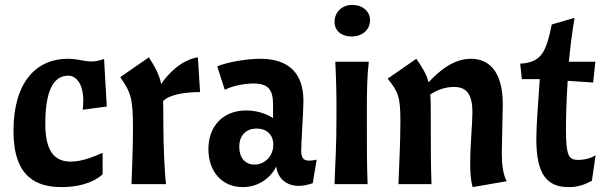

<svg xmlns="http://www.w3.org/2000/svg" viewBox="-20 -752 2474 784"><path d="M35 -217C35 -25 133 12 232 12C293 12 356 -2 399 -40V-128C365 -113 315 -92 269 -92C201 -92 165 -137 165 -246C165 -375 195 -443 259 -443C288 -443 320 -414 320 -341C320 -328 319 -317 318 -304L416 -317L405 -511C379 -503 368 -501 354 -501C321 -501 298 -512 257 -512C129 -512 35 -418 35 -217Z M471 -437C514 -374 523 -352 523 -229C523 -152 519 -57 517 0H658C652 -46 647 -161 647 -247C647 -284 647 -314 646 -339C670 -365 732 -376 797 -376L788 -518C719 -507 665 -449 638 -409C631 -445 616 -474 588 -518Z M971 12C1030 12 1082 -20 1108 -72C1114 -22 1151 7 1200 7C1218 7 1236 3 1257 -4L1273 -100C1260 -97 1250 -96 1243 -96C1218 -96 1210 -108 1210 -139C1210 -168 1219 -301 1219 -340C1219 -453 1159 -512 1043 -512C986 -512 906 -498 867 -481L898 -385C924 -400 975 -411 1015 -411C1073 -411 1095 -388 1095 -326V-270C1064 -290 1024 -301 985 -301C892 -301 831 -238 831 -143C831 -51 887 12 971 12ZM1019 -80C981 -80 957 -108 957 -152C957 -199 984 -227 1028 -227C1070 -227 1096 -201 1096 -161C1096 -115 1062 -80 1019 -80Z M1349 -500C1353 -425 1354 -365 1354 -294C1354 -136 1349 -98 1346 0H1481C1478 -79 1478 -149 1478 -271C1478 -395 1479 -439 1486 -500ZM1346 -663C1346 -624 1377 -603 1416 -603C1461 -603 1491 -632 1491 -669C1491 -708 1458 -732 1419 -732C1374 -732 1346 -700 1346 -663Z M1563 -431C1606 -377 1615 -358 1615 -255C1615 -166 1609 -63 1607 0H1742C1739 -79 1739 -149 1739 -271C1739 -311 1739 -341 1737 -366C1762 -383 1795 -397 1834 -397C1881 -397 1909 -372 1909 -294C1909 -245 1900 -161 1900 -85C1900 -59 1901 -18 1910 12L2049 -12C2034 -39 2029 -82 2029 -126C2029 -166 2033 -290 2033 -326C2033 -470 1969 -512 1903 -512C1830 -512 1771 -460 1730 -416C1722 -447 1707 -473 1680 -512Z M2111 -429H2184C2178 -336 2170 -244 2170 -184C2170 -39 2214 12 2302 12C2340 12 2365 3 2397 -14L2412 -118C2395 -107 2368 -99 2341 -99C2302 -99 2291 -116 2291 -225C2291 -273 2293 -343 2298 -422L2402 -415L2411 -500H2303C2308 -553 2314 -606 2326 -679L2233 -652C2210 -539 2191 -497 2104 -492Z"/></svg>

Font: CantoraOne
Style: Regular
Weight: 400
Designer: Pablo Impallari, Rodrigo Fuenzalida
Foundry: Pablo Impallari
Version: Version 1.001